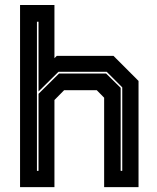

<svg xmlns="http://www.w3.org/2000/svg" viewBox="-20 -770 645 790"><path d="M62.5 0V-749.5H204V-530.5L213.5 -540H447L550 -437V0H408.5V-368L378 -399H244L204 -358.5V0ZM132 -67H138.5V-384L223 -467.5H416.5L476.5 -408.5V-67H483V-410.5L419 -474.5H220.5L138.5 -393.5V-680.5H132Z"/></svg>

Font: Tourney ExtraBold
Style: Regular
Weight: 800
Designer: Tyler Finck
Foundry: Etcetera Type Co
Version: Version 1.015